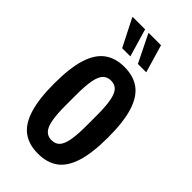

<svg xmlns="http://www.w3.org/2000/svg" viewBox="-229 -787 863 863"><g transform="rotate(45 202.0 -356.0)"><path d="M201 12Q144 12 106 -15.5Q68 -43 49 -104Q30 -165 30 -263Q30 -362 49 -422.5Q68 -483 106 -511Q144 -539 201 -539Q259 -539 297 -511Q335 -483 354 -422.5Q373 -362 373 -263Q373 -165 354 -104Q335 -43 297 -15.5Q259 12 201 12ZM201 -74Q226 -74 240 -89Q254 -104 260.5 -138.5Q267 -173 267 -231V-295Q267 -354 260.5 -388.5Q254 -423 240 -438Q226 -453 201 -453Q178 -453 163.5 -438Q149 -423 142.5 -388.5Q136 -354 136 -295V-231Q136 -173 142.5 -138.5Q149 -104 163.5 -89Q178 -74 201 -74ZM234 -591 170 -721V-724H248L287 -591ZM134 -591 68 -721 69 -724H147L186 -591Z"/></g></svg>

Font: Archivo ExtraCondensed SemiBold
Style: Regular
Weight: 600
Width: 2
Designer: Hector Gatti
Foundry: Omnibus-Type
Version: Version 2.001